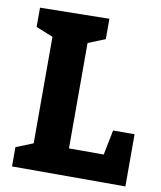

<svg xmlns="http://www.w3.org/2000/svg" viewBox="-80 -770 701 834"><g transform="rotate(10 270.0 -352.5)"><path d="M435.1 -230H529.8V0H29.8V-85L105 -115.2V-585L29.8 -615.2V-700.2L335 -705.1V-615.2L259.8 -585V-120.1H413.1Z"/></g></svg>

Font: Kadwa
Style: Bold
Weight: 700
Designer: Sol Matas
Foundry: Sol Matas
Version: Version 1.001;PS 001.000;hotconv 1.0.70;makeotf.lib2.5.58329